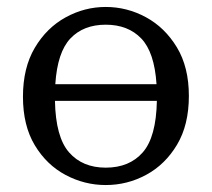

<svg xmlns="http://www.w3.org/2000/svg" viewBox="-20 -519 609 552"><path d="M284 -448Q220 -448 182.5 -408.5Q145 -369 139 -277H430Q424 -369 386 -408.5Q348 -448 284 -448ZM284 13Q223 13 168.5 -16Q114 -45 80 -101.5Q46 -158 46 -241Q46 -324 80 -381.5Q114 -439 168.5 -469Q223 -499 284 -499Q345 -499 399.5 -469.5Q454 -440 488.5 -383Q523 -326 523 -243Q523 -160 489 -103Q455 -46 400.5 -16.5Q346 13 284 13ZM284 -37Q352 -37 390.5 -81Q429 -125 431 -229H138Q140 -125 178.5 -81Q217 -37 284 -37Z"/></svg>

Font: Source Serif 4 SmText
Style: Regular
Weight: 400
Designer: Frank Grießhammer
Foundry: Adobe
Version: Version 4.005;hotconv 1.1.0;makeotfexe 2.6.0